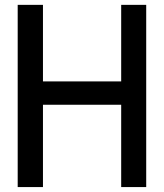

<svg xmlns="http://www.w3.org/2000/svg" viewBox="-20 -759 665 779"><path d="M573.2 -739.3V0H471.7V-334H154.3V0H51.8V-739.3H154.3V-428.7H471.7V-739.3Z"/></svg>

Font: RobotoJAA
Style: Medium
Weight: 500
Version: Version 2.05; 2016-11-05